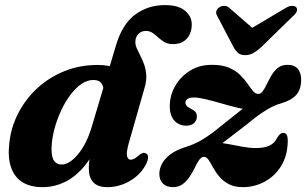

<svg xmlns="http://www.w3.org/2000/svg" viewBox="-20 -740 1232 773"><path d="M505.5 -381.5 398 -370.5Q396.5 -394.5 387.2 -406.2Q378 -418 355.5 -418Q330.5 -418 306.5 -401Q282.5 -384 261.2 -355Q240 -326 223.8 -290Q207.5 -254 197.8 -215.5Q188 -177 187.5 -142Q187 -106.5 198.2 -92Q209.5 -77.5 228 -77.5Q243.5 -77.5 260 -87.8Q276.5 -98 293.2 -117.8Q310 -137.5 324.5 -166Q339 -194.5 350 -231.5L446.5 -556Q471.5 -641.5 523.2 -680.5Q575 -719.5 644 -719.5Q698.5 -719.5 725.2 -696.5Q752 -673.5 752 -642Q752 -606.5 732.2 -584.5Q712.5 -562.5 676.5 -562.5Q656 -562.5 642.2 -570.5Q628.5 -578.5 617.2 -589Q606 -599.5 594.2 -607.5Q582.5 -615.5 567.5 -615.5Q548.5 -615.5 537 -603.2Q525.5 -591 525 -573Q524.5 -559.5 530.8 -545.2Q537 -531 545.2 -515.2Q553.5 -499.5 560.2 -480.8Q567 -462 568.8 -439Q570.5 -416 562.5 -388L498 -162Q488 -125.5 491.5 -111.2Q495 -97 506 -97Q512.5 -97 519.5 -100.5Q526.5 -104 537 -113Q547.5 -122 554.2 -124Q561 -126 567.5 -122.5Q576 -118.5 576.2 -107Q576.5 -95.5 567.5 -78Q553.5 -50.5 529.2 -30Q505 -9.5 475 2Q445 13.5 413 13.5Q373 13.5 355.2 -6.5Q337.5 -26.5 337.5 -61.5Q337.5 -77.5 340 -96.2Q342.5 -115 347.5 -138Q352.5 -161 360 -188.5L380 -178Q354.5 -112 318.5 -69.5Q282.5 -27 240 -6.8Q197.5 13.5 151.5 13.5Q101.5 13.5 69.2 -7.2Q37 -28 23.8 -68.2Q10.5 -108.5 18 -167.5Q25 -230 54.5 -286.2Q84 -342.5 131.2 -385.8Q178.5 -429 240 -453.8Q301.5 -478.5 373.5 -478.5Q417 -478.5 446.2 -465.8Q475.5 -453 490.2 -431Q505 -409 505.5 -381.5ZM848 -142.5Q858.5 -151 874.8 -163.2Q891 -175.5 915.8 -194.8Q940.5 -214 976 -241Q998.5 -260 1017.5 -273.8Q1036.5 -287.5 1052.5 -297.2Q1068.5 -307 1083.5 -313.8Q1098.5 -320.5 1113.5 -324.5Q1155.5 -337 1174 -359.5Q1192.5 -382 1192.5 -419.5Q1192.5 -446 1179.2 -462.5Q1166 -479 1137.5 -479Q1114.5 -479 1099.2 -467Q1084 -455 1073.8 -437.8Q1063.5 -420.5 1055.2 -403.2Q1047 -386 1038.8 -374Q1030.5 -362 1020 -362Q1008 -362 998.2 -374Q988.5 -386 976.5 -403.2Q964.5 -420.5 947.2 -437.8Q930 -455 902.8 -467Q875.5 -479 833.5 -479Q781 -479 743 -454.2Q705 -429.5 684.2 -391.8Q663.5 -354 663.5 -312.5Q663.5 -274.5 682.2 -254.2Q701 -234 730 -234Q749.5 -234 761 -244.2Q772.5 -254.5 772.5 -271Q772.5 -281.5 767.5 -288.5Q762.5 -295.5 749 -302Q736 -308.5 731.2 -314.2Q726.5 -320 726.5 -326Q726.5 -336 735 -341.8Q743.5 -347.5 761 -347.5Q779 -347.5 808.2 -340.5Q837.5 -333.5 870.2 -324Q903 -314.5 932.5 -307.2Q962 -300 981 -300L984.5 -325Q978.5 -319 963.2 -306.8Q948 -294.5 923.8 -275.5Q899.5 -256.5 867.5 -231Q848.5 -215 831 -202.2Q813.5 -189.5 796.8 -179.2Q780 -169 762.5 -161.2Q745 -153.5 725.5 -147.5Q688 -135.5 665.2 -118Q642.5 -100.5 632 -80.5Q621.5 -60.5 621.5 -40Q621.5 -14.5 636.5 -0.5Q651.5 13.5 676 13.5Q699.5 13.5 716 1Q732.5 -11.5 744.2 -29.5Q756 -47.5 764.8 -65.8Q773.5 -84 782 -96.2Q790.5 -108.5 801 -108.5Q811.5 -108.5 819.8 -96.2Q828 -84 837.8 -65.8Q847.5 -47.5 862.5 -29.5Q877.5 -11.5 900.5 1Q923.5 13.5 958 13.5Q1004.5 13.5 1045.8 -8.8Q1087 -31 1112.5 -72.8Q1138 -114.5 1138.5 -172.5Q1138.5 -190.5 1133.8 -197.8Q1129 -205 1121 -205Q1114 -205 1108.5 -200.8Q1103 -196.5 1095 -184Q1085.5 -163.5 1065 -153.8Q1044.5 -144 1008.5 -144Q985.5 -144 956.5 -149.2Q927.5 -154.5 900.5 -159.8Q873.5 -165 856 -165ZM1027.5 -600 904 -707.5Q894.5 -716.5 883 -716.5Q871.5 -716.5 862 -710Q854.5 -705 851.2 -695.8Q848 -686.5 855 -675L921 -549Q929.5 -534 939.5 -526Q949.5 -518 967 -518Q984.5 -518 999 -526Q1013.5 -534 1030.5 -549L1159.5 -675Q1173 -686.5 1175.2 -695.8Q1177.5 -705 1173 -710Q1167.5 -716.5 1155.8 -716.5Q1144 -716.5 1129.5 -707.5L948.5 -600Z"/></svg>

Font: Fraunces
Style: Bold Italic
Weight: 700
Italic angle: -16°
Version: Version 1.000;[b76b70a41]